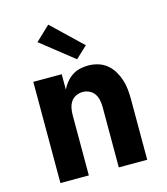

<svg xmlns="http://www.w3.org/2000/svg" viewBox="-115 -864 829 953"><g transform="rotate(-15 300.0 -387.5)"><path d="M77 0V-520H223V-441Q232 -460 246 -477Q260 -494 278 -506Q296 -518 317.5 -523Q339 -528 360 -528Q386 -528 411 -520.5Q436 -513 456 -496.5Q476 -480 489 -458Q502 -436 510 -411.5Q518 -387 520.5 -361.5Q523 -336 523 -310V0H377V-310Q377 -328 373.5 -345.5Q370 -363 360.5 -377.5Q351 -392 334.5 -400Q318 -408 300 -408Q282 -408 265.5 -400Q249 -392 239.5 -377.5Q230 -363 226.5 -345.5Q223 -328 223 -310V0ZM316 -572 148 -705 222 -775 376 -628Z"/></g></svg>

Font: Iosevka SS04 Heavy Extended
Style: Regular
Weight: 900
Width: 7
Monospace: yes
Designer: Belleve Invis
Foundry: Belleve Invis
Version: Version 19.0.0; ttfautohint (v1.8.4)